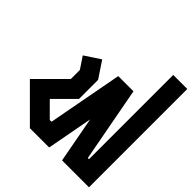

<svg xmlns="http://www.w3.org/2000/svg" viewBox="-220 -880 1160 1160"><g transform="rotate(45 360.0 -300.0)"><path d="M600 -720H720V120H490L435 -175L380 120H215L5 -90L180 -265V-342L130 -417L230 -483L300 -378V-215L175 -90L265 0H280L370 -480H500L590 0H600Z"/></g></svg>

Font: SOV_raksil
Style: Book
Weight: 400
Version: Version 1.00